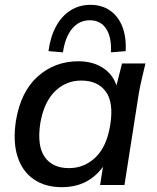

<svg xmlns="http://www.w3.org/2000/svg" viewBox="-20 -767 649 796"><path d="M236 9Q167 9 119.5 -24Q72 -57 52.5 -118.5Q33 -180 46 -266Q66 -387 136.5 -450Q207 -513 305 -513Q370 -513 414 -480.5Q458 -448 468 -392L457 -390L486 -504H583Q576 -473 568.5 -442.5Q561 -412 556 -383L496 0H395L413 -114H429Q403 -57 354 -24Q305 9 236 9ZM266 -70Q330 -70 376.5 -115Q423 -160 437 -249Q452 -342 418.5 -387.5Q385 -433 317 -433Q253 -433 207.5 -388Q162 -343 147 -256Q133 -162 165.5 -116Q198 -70 266 -70ZM241 -550 181 -555Q189 -615 212.5 -658Q236 -701 272.5 -724Q309 -747 355 -747Q402 -747 436 -723.5Q470 -700 487 -657Q504 -614 501 -555L440 -550Q443 -613 420 -648Q397 -683 352 -683Q308 -683 279 -648Q250 -613 241 -550Z"/></svg>

Font: Mulish ExtraLight SemiBold
Style: Italic
Weight: 600
Italic angle: -9°
Version: Version 3.603